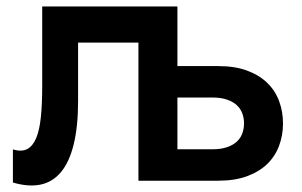

<svg xmlns="http://www.w3.org/2000/svg" viewBox="-20 -560 937 595"><path d="M20 -96.9Q46.8 -89 64.2 -98Q81.6 -107 92.1 -132Q102.6 -157.1 106.7 -197.7Q110.8 -238.3 110.8 -293.3V-540H529.3V0H409V-428H222V-247.9Q222 -168.5 208.6 -113.5Q195.2 -58.5 169.4 -27.2Q143.6 4.1 106 12Q68.3 19.9 20 5.6ZM656.4 0H409.4V-540H529.8V-355.2H656.4Q708 -355.2 745.8 -341.2Q783.5 -327.2 808.3 -303.1Q833.1 -279 845 -246.5Q857 -214.1 857 -177.6Q857 -141.1 845 -108.6Q833.1 -76.2 808.3 -52Q783.5 -27.9 745.8 -14Q708 0 656.4 0ZM638.2 -97.4Q664.3 -97.4 682.9 -103.7Q701.5 -109.9 713.3 -120.6Q725.1 -131.3 730.7 -146Q736.2 -160.8 736.2 -177.6Q736.2 -194.5 730.7 -209.2Q725.1 -223.8 713.3 -234.5Q701.5 -245.2 682.9 -251.5Q664.3 -257.8 638.2 -257.8H529.8V-97.4Z"/></svg>

Font: Vela Sans GX ExtLt
Style: Regular
Weight: 200
Designer: Principal design: Mikhail Sharanda - project Manrope.
Design modification: Ravid Balaliev
Foundry: Mikhail Sharanda
Version: Version 1.001